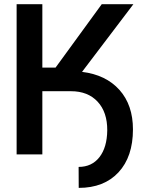

<svg xmlns="http://www.w3.org/2000/svg" viewBox="-20 -748 702 930"><path d="M60.5 0V-727.5H185.1V-420.4H249L472.7 -727.5H626L377.4 -399.9Q493.2 -385.7 558.6 -312.5Q624 -239.3 624 -121.1Q624 11.2 554 86.7Q483.9 162.1 361.3 162.1L360.8 60.5Q424.8 60.5 461.7 13.2Q498.5 -34.2 499.5 -116.7Q500 -204.6 452.9 -255.4Q405.8 -306.2 323.7 -306.2H185.1V0Z"/></svg>

Font: Inter Display SemiBold
Style: Regular
Weight: 600
Designer: Rasmus Andersson
Foundry: rsms
Version: Version 4.001;git-9221beed3